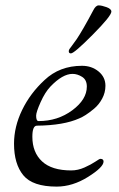

<svg xmlns="http://www.w3.org/2000/svg" viewBox="-20 -680 442 712"><path d="M235 -490Q235 -494 237.5 -498Q240 -502 247.5 -511.5Q255 -521 264.5 -535Q274 -549 290.5 -577.5Q307 -606 326 -642Q335 -660 346 -660Q357 -660 375 -653.5Q393 -647 393 -637Q393 -621 324 -551.5Q255 -482 243 -482Q235 -482 235 -490ZM32 -147Q32 -210 62 -272Q92 -334 145 -383Q201 -436 284 -436Q320 -436 345.5 -415Q371 -394 371 -362Q371 -337 359 -314.5Q347 -292 329 -277Q311 -262 297.5 -253.5Q284 -245 274 -241Q216 -215 117 -214Q100 -214 100 -173Q100 -115 136 -81.5Q172 -48 244 -48Q269 -48 293.5 -59Q318 -70 333.5 -80.5Q349 -91 352 -91Q364 -91 364 -81Q364 -60 306.5 -24Q249 12 190 12Q101 12 66.5 -30Q32 -72 32 -147ZM114 -251Q114 -231 123 -231Q194 -231 248 -271Q302 -311 302 -359Q302 -384 284.5 -395Q267 -406 249 -406Q212 -406 167 -359Q147 -338 130.5 -301Q114 -264 114 -251Z"/></svg>

Font: OFL Sorts Mill Goudy TT
Style: Italic
Weight: 500
Italic angle: -6°
Version: Version 003.000